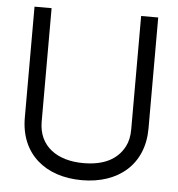

<svg xmlns="http://www.w3.org/2000/svg" viewBox="-50 -728 728 784"><g transform="rotate(5 313.5 -335.5)"><path d="M130 -215V-680H60V-225C60 -77.7 163.1 9 314 9C464 9 567 -78.2 567 -225V-680H497V-215C497 -187.7 492 -164.3 482 -145C453 -89 397 -61 314 -61C207.3 -61 130 -113.5 130 -215Z"/></g></svg>

Font: GI
Style: Regular
Weight: 400
Designer: Alfredo Marco Pradil
Version: Version 1.01 2015